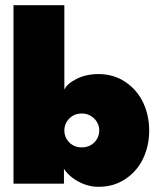

<svg xmlns="http://www.w3.org/2000/svg" viewBox="-20 -708 622 740"><path d="M32 0V-688H228V-362.5Q237.5 -384.5 274.2 -403.5Q311 -422.5 360 -422.5Q419 -422.5 464.5 -391.2Q510 -360 532.5 -311Q555 -262 555 -205Q555 -147.5 532.5 -98.8Q510 -50 464.8 -19Q419.5 12 360 12Q320.5 12 283.5 -7.5Q246.5 -27 226.5 -57.5V0ZM295 -140Q324.5 -140 343.5 -159.2Q362.5 -178.5 362.5 -205Q362.5 -231.5 343.2 -251Q324 -270.5 295 -270.5Q266 -270.5 247 -251Q228 -231.5 228 -205Q228 -178.5 247 -159.2Q266 -140 295 -140Z"/></svg>

Font: League Spartan Black
Style: Regular
Weight: 900
Foundry: The League of Moveable Type
Version: Version 2.002